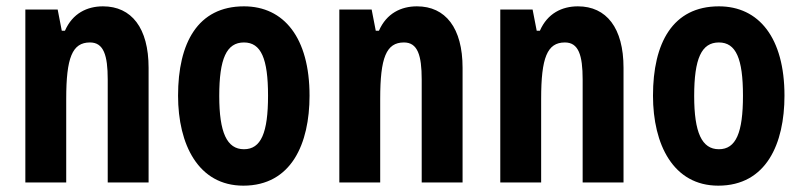

<svg xmlns="http://www.w3.org/2000/svg" viewBox="-20 -576 2530 606"><path d="M305 -556C255 -556 209 -534 185 -479H175L162 -546H60V0H189V-264C189 -394 208 -442 264 -442C307 -442 320 -402 320 -325V0H449V-362C449 -488 395 -556 305 -556Z M957 -274C957 -457 876 -556 750 -556C604 -556 542 -440 542 -274C542 -120 606 10 748 10C900 10 957 -123 957 -274ZM672 -273C672 -391 695 -442 750 -442C804 -442 826 -391 826 -274C826 -157 804 -105 750 -105C696 -105 672 -158 672 -273Z M1296 -556C1246 -556 1200 -534 1176 -479H1166L1153 -546H1051V0H1180V-264C1180 -394 1199 -442 1255 -442C1298 -442 1311 -402 1311 -325V0H1440V-362C1440 -488 1386 -556 1296 -556Z M1804 -556C1754 -556 1708 -534 1684 -479H1674L1661 -546H1559V0H1688V-264C1688 -394 1707 -442 1763 -442C1806 -442 1819 -402 1819 -325V0H1948V-362C1948 -488 1894 -556 1804 -556Z M2456 -274C2456 -457 2375 -556 2249 -556C2103 -556 2041 -440 2041 -274C2041 -120 2105 10 2247 10C2399 10 2456 -123 2456 -274ZM2171 -273C2171 -391 2194 -442 2249 -442C2303 -442 2325 -391 2325 -274C2325 -157 2303 -105 2249 -105C2195 -105 2171 -158 2171 -273Z"/></svg>

Font: Noto Sans Malayalam ExtraCondensed
Style: Bold
Weight: 700
Width: 2
Designer: Jelle Bosma - Monotype Design Team
Foundry: Monotype Imaging Inc.
Version: Version 2.104